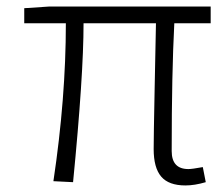

<svg xmlns="http://www.w3.org/2000/svg" viewBox="-20 -553 664 586"><path d="M546 13Q495 13 472 -14Q449 -41 449 -98Q449 -135 452 -283.5Q455 -432 456 -482H235Q235 -323 203 3L143 0Q181 -254 181 -482H54V-528L129 -533H623V-482H512Q504 -329 504 -92Q504 -37 555 -37Q566 -37 599 -43L608 3Q574 13 546 13Z"/></svg>

Font: NotoSansHansLight
Style: Regular
Weight: 300
Designer: Ryoko NISHIZUKA  (kana & ideographs); Paul D. Hunt (Latin, Greek & Cyrillic); Wenlong ZHANG  (bopomofo); Sandoll Communi
Foundry: Adobe Systems Incorporated
Version: Version 1.00;December 8, 2021;FontCreator 13.0.0.2675 64-bit